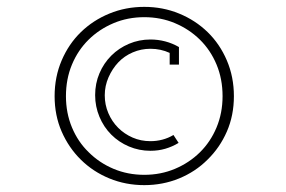

<svg xmlns="http://www.w3.org/2000/svg" viewBox="-20 -652 833 559"><path d="M584 -187Q549 -152 501.5 -132.5Q454 -113 400 -113Q346 -113 298.5 -132.5Q251 -152 215.5 -187Q180 -222 159.5 -269Q139 -316 139 -372Q139 -428 159.5 -476Q180 -524 215.5 -558.5Q251 -593 298.5 -612.5Q346 -632 400 -632Q454 -632 501.5 -612.5Q549 -593 584.5 -558.5Q620 -524 640.5 -476Q661 -428 661 -372Q661 -316 640.5 -269Q620 -222 584 -187ZM238 -209Q269 -178 310.5 -160.5Q352 -143 400 -143Q448 -143 489.5 -160.5Q531 -178 562 -208.5Q593 -239 610.5 -281Q628 -323 628 -372Q628 -422 610.5 -464Q593 -506 562 -536.5Q531 -567 489.5 -584.5Q448 -602 400 -602Q352 -602 310.5 -584.5Q269 -567 238 -536.5Q207 -506 189.5 -464Q172 -422 172 -372Q172 -323 189.5 -281Q207 -239 238 -209ZM500 -236Q482 -225 461.5 -219Q441 -213 418 -213Q385 -213 355.5 -225.5Q326 -238 304 -260Q282 -282 269.5 -312Q257 -342 257 -375Q257 -409 269.5 -438.5Q282 -468 304 -490Q326 -512 355.5 -524.5Q385 -537 418 -537Q440 -537 461 -531.5Q482 -526 501 -515V-464H474V-498Q461 -504 447 -507Q433 -510 418 -510Q391 -510 366.5 -499.5Q342 -489 324.5 -470.5Q307 -452 296 -427Q285 -402 285 -374.5Q285 -347 295.5 -322.5Q306 -298 324 -280Q342 -262 366 -251.5Q390 -241 418 -241Q436 -241 453 -245.5Q470 -250 485 -259Z"/></svg>

Font: Josefin Slab SemiBold
Style: Regular
Weight: 600
Designer: Santiago Orozco
Foundry: Typemade
Version: Version 2.000